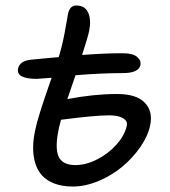

<svg xmlns="http://www.w3.org/2000/svg" viewBox="-20 -685 619 699"><path d="M245.1 -5.9Q207 -5.9 178.7 -16.6Q150.4 -27.3 133.5 -45.7Q116.7 -64 108.6 -90.1Q100.6 -116.2 100.6 -146Q100.6 -175.8 107.9 -210Q110.8 -224.1 115.2 -240.7Q119.6 -257.3 127.4 -281.7Q135.3 -306.2 139.2 -318.1Q143.1 -330.1 154.5 -363Q166 -396 168 -401.9Q120.1 -397.9 113.8 -397.9Q37.6 -397.9 45.9 -436Q52.2 -463.9 94.2 -467.8Q105.5 -468.8 139.9 -472.2Q174.3 -475.6 193.8 -477.1Q195.3 -481.9 197.5 -489.7Q199.7 -497.6 201.2 -503.4Q202.6 -509.3 204.1 -514.2Q210.4 -539.1 215.1 -564Q219.7 -588.9 222.9 -607.7Q226.1 -626.5 227.1 -631.8Q232.9 -665 257.8 -665Q288.1 -665 300.3 -640.4Q312.5 -615.7 305.2 -575.2Q300.3 -550.3 278.8 -484.9Q361.3 -491.2 426.8 -491.2Q463.4 -491.2 479 -478Q494.6 -464.8 491.2 -448.2Q485.4 -418.9 426.8 -418.9Q350.6 -418.9 254.9 -411.1Q250.5 -397.5 240.2 -368.2Q230 -338.9 225.1 -324.2Q321.8 -342.8 405.8 -342.8Q476.6 -342.8 506.8 -311.5Q537.1 -280.3 526.9 -230Q519.5 -191.4 491.7 -150.9Q463.9 -110.4 425.5 -78.4Q387.2 -46.4 338.9 -26.1Q290.5 -5.9 245.1 -5.9ZM194.8 -220.2Q179.2 -149.4 192.6 -116.7Q206.1 -84 254.9 -84Q292.5 -84 333.3 -104.5Q374 -125 404.3 -158.9Q434.6 -192.9 441.9 -229Q444.8 -245.1 427.2 -255.1Q409.7 -265.1 377 -265.1Q325.7 -265.1 202.1 -249Q195.8 -225.1 194.8 -220.2Z"/></svg>

Font: Shantell Sans Irregular
Style: Italic
Weight: 400
Italic angle: -11.31°
Designer: Stephen Nixon, Anya Danilova, Shantell Martin
Foundry: Arrow Type
Version: Version 1.006;[9816181b4]